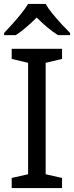

<svg xmlns="http://www.w3.org/2000/svg" viewBox="-20 -964 379 984"><path d="M298 0H40V-52L124 -71V-642L40 -662V-714H298V-662L214 -642V-71L298 -52ZM214 -944Q226 -922 248.5 -894.5Q271 -867 295.5 -840.5Q320 -814 339 -795V-784H277Q251 -800 223 -823.5Q195 -847 168 -874Q141 -847 114 -824Q87 -801 61 -784H1V-795Q20 -815 43.5 -841Q67 -867 89 -894.5Q111 -922 124 -944Z"/></svg>

Font: Noto Sans Sinhala
Style: Regular
Weight: 400
Designer: Jelle Bosma - Monotype Design Team
Foundry: Monotype Imaging Inc.
Version: Version 2.006